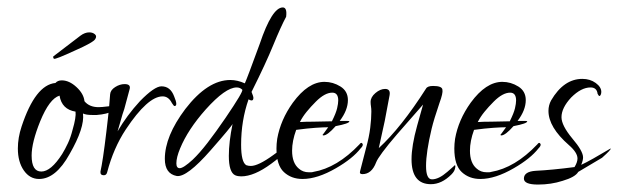

<svg xmlns="http://www.w3.org/2000/svg" viewBox="-20 -469 1661 516"><path d="M85 12Q60 12 44 -11Q28 -34 28 -70Q28 -99 38 -129Q75 -241 129 -246Q135 -253 146 -253Q166 -253 185.5 -235Q205 -217 207 -197Q220 -181 245 -181Q253 -181 269 -183Q285 -185 293 -185Q297 -185 295 -180Q294 -176 285 -171Q267 -162 240 -160H228Q211 -160 203 -164Q208 -126 167 -55Q130 12 85 12ZM91 -8Q117 -8 147 -55Q155 -68 162.5 -84Q170 -100 175 -120Q185 -154 183 -169Q146 -175 140 -212Q113 -204 88 -143Q65 -86 65 -51Q65 -8 91 -8ZM125 -311Q123 -313 123 -315V-317L124 -318L196 -373Q208 -382 220 -382Q229 -382 235 -377Q241 -372 236 -364Q231 -355 181 -333Q129 -309 125 -311Z M259 2Q249 2 250 -8Q253 -21 257 -47.5Q261 -74 266 -116Q268 -135 270 -150.5Q272 -166 273 -179L276 -216Q277 -227 289.5 -235Q302 -243 315 -243Q333 -243 328 -228L314 -176Q309 -162 305 -147Q301 -132 296 -116Q321 -159 356 -197Q395 -237 414 -237Q438 -237 448 -210Q459 -184 449 -184Q447 -184 442 -192Q433 -210 417 -210Q377 -210 318 -121Q285 -71 268 -6Q266 2 259 2Z M628 5Q619 5 612 2Q595 -6 595 -50Q595 -87 605 -136Q603 -130 546 -65Q482 8 455 4Q423 -2 423 -42Q423 -103 478 -176Q538 -254 599 -254Q618 -254 638 -245Q644 -258 678 -351Q711 -449 740 -449Q752 -449 749 -424Q735 -398 714.5 -348Q694 -298 658 -226L656 -222Q661 -210 661 -206Q661 -199 656 -199Q653 -199 648 -202Q628 -145 628 -80Q628 -33 642 -25Q648 -23 654 -23Q674 -23 714 -52Q749 -78 750 -77Q757 -64 709 -29Q663 5 628 5ZM463 -17Q473 -17 498 -40Q516 -57 538 -85.5Q560 -114 586 -152Q635 -224 631 -228Q625 -234 616 -234Q586 -234 533 -175Q485 -121 464 -70Q454 -46 454 -30Q454 -17 463 -17Z M793 12Q763 12 743 -6.5Q723 -25 723 -70Q723 -82 725 -96Q734 -147 767 -193Q808 -249 852 -249Q875 -249 895 -236.5Q915 -224 915 -200Q915 -173 893 -144H913Q918 -144 919 -143Q919 -137 882 -130Q860 -105 849 -105Q847 -105 847 -107Q847 -106 862 -127Q849 -127 827.5 -125.5Q806 -124 776 -120Q765 -90 765 -64Q765 -31 783 -16Q794 -6 810 -6Q813 -6 816 -6Q819 -6 822 -7Q886 -18 946 -81Q951 -88 954 -83Q955 -82 955 -80Q955 -76 949 -70Q928 -43 883 -17Q833 12 793 12ZM786 -141Q800 -142 822 -142L872 -143Q883 -165 886 -178Q889 -191 889 -199Q889 -220 873 -220Q853 -220 829 -196Q815 -182 804 -168.5Q793 -155 786 -141Z M1138 26Q1086 26 1086 -41Q1086 -77 1101 -131L1117 -188L1047 -108Q1022 -79 1008 -60Q994 -41 991 -33Q979 -1 954 -1Q945 -1 948 -10L964 -72Q972 -101 975 -125.5Q978 -150 978 -169Q978 -177 977 -183Q976 -189 976 -195Q976 -208 989 -219Q1002 -230 1015 -230Q1030 -230 1027 -213Q1024 -196 1020.5 -178.5Q1017 -161 1014 -144L998 -71Q1058 -126 1125 -231Q1129 -238 1144 -238Q1168 -238 1169 -228Q1171 -219 1161 -192Q1146 -148 1140 -123Q1125 -60 1125 -23Q1125 13 1141 13Q1159 13 1182 -7Q1203 -25 1202 -25Q1205 -25 1203 -17Q1202 -9 1193 0Q1167 26 1138 26Z M1271 12Q1241 12 1221 -6.5Q1201 -25 1201 -70Q1201 -82 1203 -96Q1212 -147 1245 -193Q1286 -249 1330 -249Q1353 -249 1373 -236.5Q1393 -224 1393 -200Q1393 -173 1371 -144H1391Q1396 -144 1397 -143Q1397 -137 1360 -130Q1338 -105 1327 -105Q1325 -105 1325 -107Q1325 -106 1340 -127Q1327 -127 1305.5 -125.5Q1284 -124 1254 -120Q1243 -90 1243 -64Q1243 -31 1261 -16Q1272 -6 1288 -6Q1291 -6 1294 -6Q1297 -6 1300 -7Q1364 -18 1424 -81Q1429 -88 1432 -83Q1433 -82 1433 -80Q1433 -76 1427 -70Q1406 -43 1361 -17Q1311 12 1271 12ZM1264 -141Q1278 -142 1300 -142L1350 -143Q1361 -165 1364 -178Q1367 -191 1367 -199Q1367 -220 1351 -220Q1331 -220 1307 -196Q1293 -182 1282 -168.5Q1271 -155 1264 -141Z M1426 27Q1388 27 1388 11Q1388 -8 1420 -10Q1462 -12 1524 -20Q1532 -33 1532 -43Q1532 -59 1509 -79Q1454 -127 1454 -171Q1454 -186 1461 -199Q1495 -257 1545 -257Q1566 -257 1581 -246Q1596 -235 1596 -222Q1596 -218 1594.5 -214.5Q1593 -211 1591 -211Q1589 -211 1586 -217Q1584 -234 1567 -234Q1542 -234 1515 -207Q1489 -179 1489 -154Q1489 -132 1518 -97Q1547 -63 1547 -46Q1547 -38 1542 -26Q1555 -32 1574.5 -43Q1594 -54 1621 -70Q1624 -68 1598 -45L1534 -7Q1526 7 1492 17Q1461 27 1426 27Z"/></svg>

Font: Lovers Quarrel
Style: Regular
Weight: 400
Designer: Robert E. Leuschke
Foundry: Robert E. Leuschke
Version: Version 1.010; ttfautohint (v1.8.3)